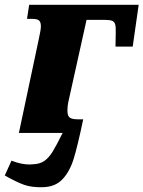

<svg xmlns="http://www.w3.org/2000/svg" viewBox="-50 -556 600 803"><path d="M-30 178 -2 116Q39 132 74 132L88 131Q117 130 135.5 117Q154 104 169 80Q184 56 212 0H29L113 -396Q121 -432 121 -446Q121 -463 113.5 -470Q106 -477 86 -477H63L72 -536H530L505 -361H433L434 -415Q435 -441 432 -453Q429 -465 419 -469Q409 -473 386 -473H312L235 -126Q232 -110 232 -93Q232 -71 242 -64Q252 -57 276 -57H298Q275 53 258.5 107Q242 161 211.5 193.5Q181 226 128 227Q82 228 51 217Q20 206 -30 178Z"/></svg>

Font: Noto Serif NarrowBlack
Style: Italic
Weight: 900
Width: 4
Italic angle: -12°
Designer: Monotype Design Team
Foundry: Monotype Imaging Inc.
Version: Version 1.001